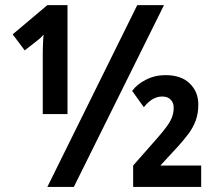

<svg xmlns="http://www.w3.org/2000/svg" viewBox="-20 -734 849 754"><path d="M166 0 519 -713.9H624L270 0ZM147.9 -286.1V-495.1Q147.9 -507.3 147.9 -519.8Q147.9 -532.2 148.2 -544.9Q148.4 -557.6 149.2 -571Q149.9 -584.5 150.9 -598.1Q144.5 -590.3 138.4 -584.7Q132.3 -579.1 127 -575.2L77.1 -536.1L29.8 -599.1L166 -713.9H245.1V-286.1ZM502.9 0V-84L592.8 -186Q619.1 -215.8 634.3 -236.6Q649.4 -257.3 655.8 -274.7Q662.1 -292 662.1 -311Q662.1 -330.6 650.1 -342.8Q638.2 -355 617.2 -355Q597.7 -355 579.8 -344.7Q562 -334.5 544.9 -313L499 -377Q517.6 -402.8 553 -420.9Q588.4 -439 629.9 -439Q691.4 -439 725.1 -406.2Q758.8 -373.5 758.8 -324.2Q758.8 -287.6 748.3 -259.8Q737.8 -231.9 719.7 -208Q701.7 -184.1 679.2 -159.2L609.9 -84H770V0Z"/></svg>

Font: Open Sans Condensed
Style: Regular
Weight: 400
Width: 3
Designer: Monotype Design Team
Foundry: Monotype Imaging Inc.
Version: Version 3.000